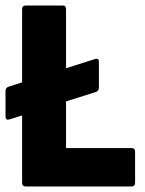

<svg xmlns="http://www.w3.org/2000/svg" viewBox="-23 -675 524 695"><path d="M70 0Q57 0 57 -14V-257L12 -243Q-3 -238 -3 -253V-345Q-3 -358 8 -361L57 -377V-641Q57 -655 70 -655H206Q216 -655 216 -641V-428L320 -461Q335 -466 335 -451V-358Q335 -346 324 -342L216 -308V-139H453Q466 -139 466 -126V-14Q466 0 453 0Z"/></svg>

Font: Sofia Sans Semi Condensed Black
Style: Regular
Weight: 900
Designer: Botio Nikoltchev, Ani Petrova
Foundry: lettersoup
Version: Version 4.100; ttfautohint (v1.8.4.7-5d5b)